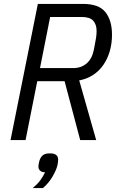

<svg xmlns="http://www.w3.org/2000/svg" viewBox="-20 -718 611 984"><path d="M111 0H34L174 -698H405Q487 -698 520.5 -655.5Q554 -613 554 -540Q554 -495 542.5 -455.5Q531 -416 509.5 -385Q488 -354 456.5 -333.5Q425 -313 386 -306L473 0H391L311 -302H171ZM355 -369Q396 -369 424 -393Q452 -417 461 -463Q465 -485 468 -500Q471 -515 472.5 -525.5Q474 -536 474.5 -543.5Q475 -551 475 -560Q475 -592 458 -611.5Q441 -631 398 -631H237L185 -369ZM237 68Q278 68 278 100Q278 106 277 114.5Q276 123 274 131Q267 157 248 189Q229 221 200 246H147Q172 226 186.5 206Q201 186 211 165Q195 165 186 157Q177 149 177 136Q177 124 182 106Q187 89 198.5 78.5Q210 68 237 68Z"/></svg>

Font: IBM Plex Sans Condensed
Style: Italic
Weight: 400
Width: 3
Italic angle: -11°
Designer: Mike Abbink, Paul van der Laan, Pieter van Rosmalen
Foundry: Bold Monday
Version: Version 1.3